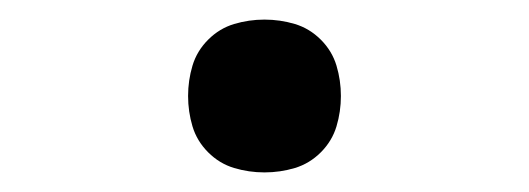

<svg xmlns="http://www.w3.org/2000/svg" viewBox="-20 -438 540 196"><path d="M250 -262Q234 -262 219 -266.5Q204 -271 192.5 -282.5Q181 -294 176.5 -309Q172 -324 172 -340Q172 -356 176.5 -371Q181 -386 192.5 -397.5Q204 -409 219 -413.5Q234 -418 250 -418Q266 -418 281 -413.5Q296 -409 307.5 -397.5Q319 -386 323.5 -371Q328 -356 328 -340Q328 -324 323.5 -309Q319 -294 307.5 -282.5Q296 -271 281 -266.5Q266 -262 250 -262Z"/></svg>

Font: Iosevka Etoile
Style: Regular
Weight: 400
Designer: Belleve Invis
Foundry: Belleve Invis
Version: Version 33.2.4